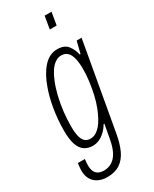

<svg xmlns="http://www.w3.org/2000/svg" viewBox="-237 -780 814 1017"><g transform="rotate(-30 169.5 -271.5)"><path d="M96 182Q67 182 43.5 171Q20 160 6.5 138Q-7 116 -7 83Q-7 75 -6 65Q-5 55 -3 39H40Q39 49 38 58Q37 67 37 75Q37 100 44.5 115Q52 130 66 136.5Q80 143 97 143Q125 143 147 129.5Q169 116 184 88Q199 60 207 16Q211 -6 215 -27.5Q219 -49 223 -71H218Q205 -49 188 -33Q171 -17 152 -8.5Q133 0 113 0Q83 0 61.5 -15Q40 -30 29.5 -62Q19 -94 19 -145Q19 -211 29.5 -275Q40 -339 59 -391Q82 -457 118.5 -497.5Q155 -538 203 -538Q246 -538 266 -513Q286 -488 293 -454H298L316 -526H346L252 4Q242 62 223.5 101.5Q205 141 174 161.5Q143 182 96 182ZM121 -39Q138 -39 153.5 -48Q169 -57 182.5 -72.5Q196 -88 208 -110.5Q220 -133 230 -158Q243 -191 251.5 -228.5Q260 -266 265 -304Q270 -342 270 -378Q270 -417 263.5 -444Q257 -471 242.5 -485Q228 -499 205 -499Q185 -499 167 -486.5Q149 -474 134.5 -452Q120 -430 108 -400Q94 -366 83.5 -322.5Q73 -279 68 -234Q63 -189 63 -146Q63 -109 69 -85.5Q75 -62 87.5 -50.5Q100 -39 121 -39ZM222 -648 235 -725H277L264 -648Z"/></g></svg>

Font: Archivo ExtraCondensed Thin
Style: Italic
Weight: 250
Width: 2
Italic angle: -10°
Designer: Hector Gatti
Foundry: Omnibus-Type
Version: Version 2.001